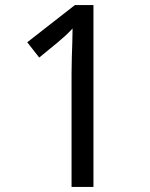

<svg xmlns="http://www.w3.org/2000/svg" viewBox="-20 -734 591 754"><path d="M261 0V-446Q261 -474 262 -506.5Q263 -539 264 -569.5Q265 -600 265 -622Q249 -605 237.5 -594.5Q226 -584 206 -567L134 -508L87 -568L274 -714H347V0Z"/></svg>

Font: lsinhala25
Style: Book
Weight: 400
Designer: Jelle Bosma - Monotype Design Team
Foundry: Monotype Imaging Inc.
Version: Version 2.003